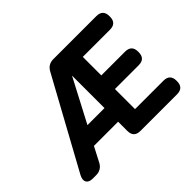

<svg xmlns="http://www.w3.org/2000/svg" viewBox="-142 -948 1196 1196"><g transform="rotate(-45 455.5 -350.0)"><path d="M78 0Q45 0 34 -19Q23 -38 39 -69L362 -659Q384 -700 430 -700H809Q867 -700 867 -642V-638Q867 -580 809 -580H570V-417H779Q837 -417 837 -359V-355Q837 -297 779 -297H570V-120H820Q878 -120 878 -62V-58Q878 0 820 0H498Q440 0 440 -58V-139H227L176 -41Q154 0 107 0ZM290 -259H440V-545Z"/></g></svg>

Font: Zen Maru Gothic Black
Style: Regular
Weight: 900
Designer: Yoshimichi Ohira
Foundry: Positype
Version: Version 1.001